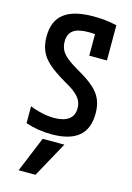

<svg xmlns="http://www.w3.org/2000/svg" viewBox="-147 -812 793 1154"><g transform="rotate(15 250.0 -235.0)"><path d="M195 270H90L181 50H316ZM224 10Q182 10 141.5 3.5Q101 -3 63 -16V-121Q99 -106 138 -97.5Q177 -89 214 -89Q272 -89 304 -112Q336 -135 336 -182Q336 -208 325 -229.5Q314 -251 288 -272.5Q262 -294 216 -319Q151 -357 113.5 -390.5Q76 -424 60 -462.5Q44 -501 44 -550Q44 -648 104 -694Q164 -740 286 -740Q321 -740 357.5 -736.5Q394 -733 432 -724V-505H322V-682L362 -633Q341 -637 321.5 -639Q302 -641 283 -641Q217 -641 187 -619Q157 -597 157 -549Q157 -521 168.5 -497.5Q180 -474 208 -451.5Q236 -429 283 -402Q345 -367 381.5 -334.5Q418 -302 433.5 -265Q449 -228 449 -179Q449 -84 393.5 -37Q338 10 224 10Z"/></g></svg>

Font: M PLUS Code Latin Medium
Style: Regular
Weight: 500
Designer: Coji Morishita
Foundry: UNDERFOREST DESIGN
Version: Version 1.002; ttfautohint (v1.8.3)